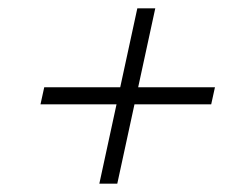

<svg xmlns="http://www.w3.org/2000/svg" viewBox="-20 -571 600 460"><path d="M309 -551H352L261 -131H218ZM495 -362 486 -321H77L86 -362Z"/></svg>

Font: Roboto Serif 20pt Thin
Style: Italic
Weight: 250
Italic angle: -10°
Version: Version 1.007